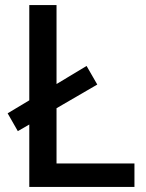

<svg xmlns="http://www.w3.org/2000/svg" viewBox="-20 -734 575 754"><path d="M95 0V-245L50 -219L10 -289L95 -340V-714H202V-404L320 -475L362 -402L202 -309V-92H508V0Z"/></svg>

Font: Noto Sans Tai Tham Medium
Style: Regular
Weight: 500
Designer: Monotype Design Team 2013. Revised by David WIlliams 2020
Foundry: Monotype Imaging Inc.
Version: Version 2.002; ttfautohint (v1.8.4.7-5d5b)